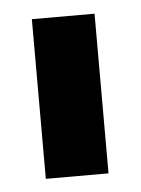

<svg xmlns="http://www.w3.org/2000/svg" viewBox="-34 -720 262 357"><g transform="rotate(-5 96.5 -541.0)"><path d="M38 -690H155V-392H38Z"/></g></svg>

Font: D-DIN
Style: DIN-Bold
Weight: 700
Designer: Charles Nix
Foundry: Datto Inc.
Version: Version 1.00